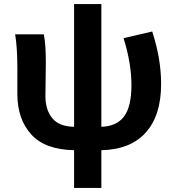

<svg xmlns="http://www.w3.org/2000/svg" viewBox="-20 -730 873 951"><path d="M592 -541 734 -574Q778 -439 778 -314Q778 -158 702 -73.5Q626 11 482 14V201H347V14Q202 11 134 -65Q66 -141 66 -264V-393Q66 -493 55 -560H197Q207 -511 207 -423Q207 -398 206 -335Q205 -272 205 -253Q205 -186 239 -144.5Q273 -103 347 -102V-710H482V-102Q557 -104 594 -152.5Q631 -201 631 -308Q631 -416 592 -541Z"/></svg>

Font: Noto Sans Korean Bold
Style: Bold
Weight: 700
Designer: Ryoko NISHIZUKA  (kana & ideographs); Paul D. Hunt (Latin, Greek & Cyrillic); Wenlong ZHANG  (bopomofo); Sandoll Communi
Foundry: Adobe Systems Incorporated
Version: Version 1.000;PS 1;hotconv 1.0.78;makeotf.lib2.5.61930